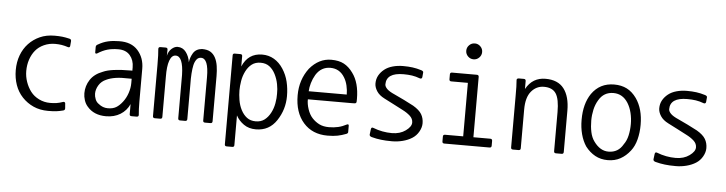

<svg xmlns="http://www.w3.org/2000/svg" viewBox="-50 -914 5100 1348"><g transform="rotate(5 2500.0 -240.0)"><path d="M410 45Q383 52 361 54.5Q339 57 305 57Q247 57 201.5 36.5Q156 16 122 -20Q88 -56 71 -104.5Q54 -153 54 -209Q54 -266 72 -314Q90 -362 123 -397Q156 -432 201.5 -452.5Q247 -473 305 -473Q336 -473 359 -470.5Q382 -468 411 -461Q424 -458 423 -444L420 -410Q418 -398 406 -401Q382 -409 360.5 -412.5Q339 -416 314 -416Q272 -416 235.5 -399.5Q199 -383 176 -355Q153 -327 140.5 -289.5Q128 -252 128 -209Q128 -170 141 -132.5Q154 -95 176.5 -65.5Q199 -36 235.5 -18Q272 0 314 0Q339 0 359 -3Q379 -6 405 -15Q416 -18 420 -8L423 28Q424 42 410 45Z M870 -219H851Q795 -221 757 -215Q719 -209 692 -196Q659 -182 641 -152.5Q623 -123 623 -92Q623 -74 631 -53.5Q639 -33 656 -22Q685 2 721 2Q756 2 779 -11.5Q802 -25 824 -53.5Q846 -82 858 -118Q870 -154 870 -188ZM613 -375Q608 -372 603.5 -373.5Q599 -375 599 -380V-419Q599 -432 613 -438Q647 -458 682.5 -466Q718 -474 759 -474Q846 -476 892 -424Q938 -372 938 -295V-62Q938 -34 939 -12Q940 10 942 30Q942 43 928 43H892Q878 43 878 30V-41Q857 6 814 32.5Q771 59 713 59Q627 59 580 3Q564 -15 556 -40Q548 -65 548 -89Q548 -141 576.5 -184.5Q605 -228 664 -250Q721 -276 857 -276H870V-299Q870 -350 841.5 -383.5Q813 -417 759 -417Q716 -417 682.5 -407.5Q649 -398 613 -375Z M1042 -331Q1042 -373 1041 -397.5Q1040 -422 1038 -444Q1038 -458 1052 -458H1089Q1103 -458 1103 -444L1102 -401Q1109 -433 1130 -451.5Q1151 -470 1172 -470Q1209 -470 1231.5 -440Q1254 -410 1260 -369Q1263 -402 1282 -434Q1301 -466 1344 -470Q1382 -470 1404 -456.5Q1426 -443 1439 -418Q1452 -393 1457 -360Q1462 -327 1462 -290V29Q1462 43 1448 43H1410Q1396 43 1396 30V-276Q1396 -408 1343 -408Q1323 -408 1311 -392Q1299 -376 1293.5 -352Q1288 -328 1285.5 -292Q1283 -256 1284 -216V29Q1284 43 1270 43H1234Q1220 43 1220 29V-276Q1217 -408 1164 -408Q1136 -408 1121.5 -368Q1107 -328 1108 -253V29Q1108 43 1094 43H1056Q1042 43 1042 29Z M1562 -445Q1562 -458 1576 -458H1615Q1629 -458 1629 -445V-372Q1670 -468 1769 -468Q1815 -468 1852.5 -446Q1890 -424 1917 -382.5Q1944 -341 1955.5 -293Q1967 -245 1967 -192Q1967 -98 1915 -19.5Q1863 59 1769 59Q1719 59 1683.5 34Q1648 9 1629 -27V183Q1629 196 1615 196H1576Q1562 196 1562 183ZM1896 -203Q1897 -234 1890 -270.5Q1883 -307 1866.5 -339.5Q1850 -372 1825 -391Q1800 -410 1763 -410Q1726 -410 1701 -391Q1676 -372 1659.5 -339.5Q1643 -307 1637 -270.5Q1631 -234 1631 -203Q1631 -174 1637 -136.5Q1643 -99 1659.5 -67Q1676 -35 1701 -16Q1726 3 1763 3Q1800 3 1825 -16Q1850 -35 1867 -67Q1884 -99 1890.5 -136.5Q1897 -174 1896 -203Z M2384 -240Q2384 -271 2376.5 -303Q2369 -335 2354 -359Q2319 -417 2254 -417Q2189 -417 2152 -358Q2135 -329 2126 -298Q2117 -267 2116 -240ZM2115 -183Q2114 -151 2126.5 -113.5Q2139 -76 2161 -52.5Q2183 -29 2211 -15Q2239 -1 2279 -1Q2314 -1 2344 -8Q2374 -15 2404 -31Q2416 -36 2417 -24V22Q2417 30 2406 35Q2375 47 2345.5 53Q2316 59 2274 59Q2167 59 2104 -12.5Q2041 -84 2041 -205Q2041 -315 2103 -397Q2168 -474 2255 -474Q2309 -474 2344.5 -455Q2380 -436 2408 -397Q2458 -330 2458 -215Q2458 -203 2457.5 -196.5Q2457 -190 2454 -187Q2451 -184 2443.5 -183.5Q2436 -183 2422 -183Z M2591 -23Q2655 2 2723 2Q2780 2 2819.5 -26.5Q2859 -55 2859 -84Q2859 -111 2837 -131Q2815 -151 2783 -167Q2749 -185 2716.5 -201.5Q2684 -218 2651 -235Q2613 -254 2595.5 -281.5Q2578 -309 2578 -335Q2578 -367 2592 -392Q2606 -417 2630 -436Q2654 -455 2688.5 -464.5Q2723 -474 2762 -474Q2798 -474 2828 -470Q2858 -466 2890 -456Q2897 -454 2901.5 -450Q2906 -446 2905 -440L2902 -408Q2901 -400 2895.5 -398Q2890 -396 2885 -398Q2856 -409 2829 -413Q2802 -417 2769 -417Q2648 -417 2648 -335Q2648 -320 2664 -303.5Q2680 -287 2719 -270Q2757 -252 2787.5 -237.5Q2818 -223 2855 -203Q2899 -177 2915.5 -149Q2932 -121 2932 -85Q2932 -56 2915 -26Q2898 4 2869.5 22Q2841 40 2804 49.5Q2767 59 2729 59Q2705 59 2686.5 58Q2668 57 2651.5 55Q2635 53 2618.5 50Q2602 47 2584 42Q2568 37 2569 25L2574 -14Q2577 -29 2591 -23Z M3415 -19Q3429 -19 3429 -5V29Q3429 43 3415 43H3096Q3082 43 3082 29V-5Q3082 -19 3096 -19H3224V-396H3107Q3093 -396 3093 -410V-444Q3093 -458 3107 -458H3282Q3296 -458 3296 -444V-19ZM3193 -620Q3193 -643 3209.5 -659.5Q3226 -676 3249 -676Q3272 -676 3288.5 -659.5Q3305 -643 3305 -620Q3305 -597 3288.5 -580.5Q3272 -564 3249 -564Q3226 -564 3209.5 -580.5Q3193 -597 3193 -620Z M3937 29Q3937 43 3923 43H3883Q3869 43 3869 29V-246Q3869 -338 3844 -376.5Q3819 -415 3759 -415Q3706 -415 3670 -372.5Q3634 -330 3634 -244V29Q3634 43 3620 43H3580Q3566 43 3566 29V-331Q3566 -374 3565.5 -398Q3565 -422 3563 -444Q3562 -451 3566.5 -454.5Q3571 -458 3577 -458H3613Q3627 -458 3627 -444V-388Q3651 -431 3685.5 -451.5Q3720 -472 3765 -472Q3853 -472 3895 -417Q3937 -362 3937 -262Z M4389 -208Q4389 -247 4380 -285Q4371 -323 4352 -354Q4314 -414 4249 -414Q4181 -414 4146 -354Q4127 -323 4118.5 -285Q4110 -247 4110 -208Q4110 -165 4118 -127Q4126 -89 4146 -62Q4190 -1 4249 -1Q4318 -1 4352 -62Q4372 -89 4380.5 -127Q4389 -165 4389 -208ZM4458 -208Q4458 -153 4445.5 -104.5Q4433 -56 4407 -23Q4377 16 4338 37.5Q4299 59 4249 59Q4199 59 4160 37.5Q4121 16 4091 -23Q4067 -59 4054.5 -106Q4042 -153 4042 -208Q4042 -321 4091 -393Q4148 -474 4249 -474Q4300 -474 4338.5 -454.5Q4377 -435 4407 -393Q4458 -320 4458 -208Z M4591 -23Q4655 2 4723 2Q4780 2 4819.5 -26.5Q4859 -55 4859 -84Q4859 -111 4837 -131Q4815 -151 4783 -167Q4749 -185 4716.5 -201.5Q4684 -218 4651 -235Q4613 -254 4595.5 -281.5Q4578 -309 4578 -335Q4578 -367 4592 -392Q4606 -417 4630 -436Q4654 -455 4688.5 -464.5Q4723 -474 4762 -474Q4798 -474 4828 -470Q4858 -466 4890 -456Q4897 -454 4901.5 -450Q4906 -446 4905 -440L4902 -408Q4901 -400 4895.5 -398Q4890 -396 4885 -398Q4856 -409 4829 -413Q4802 -417 4769 -417Q4648 -417 4648 -335Q4648 -320 4664 -303.5Q4680 -287 4719 -270Q4757 -252 4787.5 -237.5Q4818 -223 4855 -203Q4899 -177 4915.5 -149Q4932 -121 4932 -85Q4932 -56 4915 -26Q4898 4 4869.5 22Q4841 40 4804 49.5Q4767 59 4729 59Q4705 59 4686.5 58Q4668 57 4651.5 55Q4635 53 4618.5 50Q4602 47 4584 42Q4568 37 4569 25L4574 -14Q4577 -29 4591 -23Z"/></g></svg>

Font: NanumGothicCoding
Style: Regular
Weight: 400
Monospace: yes
Designer: Kwon Bruce; Nicolas Noh; Sung-woo Choi; Go-un Cha; Soo-hyun Park;
Foundry: NHN Corporation
Version: Version 2.000;PS 1;hotconv 1.0.49;makeotf.lib2.0.14853